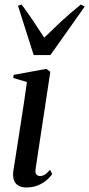

<svg xmlns="http://www.w3.org/2000/svg" viewBox="-20 -818 394 849"><path d="M95.5 11Q78 11 63.8 4Q49.5 -3 42.5 -19Q35.5 -35 39 -62.5Q40.5 -71 45 -100Q49.5 -129 56.2 -171.8Q63 -214.5 70.5 -263.8Q78 -313 85.8 -362.8Q93.5 -412.5 99 -455.5L38.5 -473L40.5 -487L185 -513.5L202.5 -500.5L137.5 -72Q134.5 -53 141.2 -46.2Q148 -39.5 156.5 -39.5Q167 -39.5 176.8 -45Q186.5 -50.5 201.5 -67L211 -48.5Q200 -32.5 183.2 -19Q166.5 -5.5 144.5 2.8Q122.5 11 95.5 11ZM129 -574.5 59.5 -792.5 75.5 -798Q98.5 -767.5 123.5 -730.5Q148.5 -693.5 175.5 -651.5Q211.5 -686.5 250.5 -723Q289.5 -759.5 337.5 -798L354.5 -789L203 -574.5Z"/></svg>

Font: Merriweather 144pt
Style: Italic
Weight: 400
Italic angle: -7.8°
Version: Version 2.101